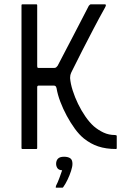

<svg xmlns="http://www.w3.org/2000/svg" viewBox="-20 -693 569 893"><path d="M84 0Q80 0 80 -4Q80 -171 80 -337Q80 -503 80 -669Q80 -673 84 -673Q87 -673 96 -673Q105 -673 116.5 -673Q128 -673 137 -673Q146 -673 149 -673Q153 -673 153 -669Q153 -631 153 -596Q153 -561 153 -527Q153 -493 153 -458Q153 -423 153 -385Q153 -382 154 -379.5Q155 -377 159 -377H232Q238 -377 241.5 -380Q245 -383 248 -387Q268 -425 285.5 -459Q303 -493 320.5 -526Q338 -559 355.5 -593.5Q373 -628 393 -666Q396 -669 398 -671Q400 -673 403 -673Q406 -673 415 -673Q424 -673 434.5 -673Q445 -673 454.5 -673Q464 -673 467 -673Q472 -673 472.5 -669.5Q473 -666 468 -657Q440 -607 414.5 -558Q389 -509 363.5 -459.5Q338 -410 312 -357Q308 -348 307 -342Q306 -336 306 -330Q308 -304 318 -272.5Q328 -241 343 -210Q358 -179 377 -151.5Q396 -124 416 -106Q437 -88 461.5 -76.5Q486 -65 515 -65Q517 -65 520 -64Q523 -63 523 -61V-5Q523 0 520 0Q473 0 437 -12Q401 -24 370 -49Q348 -67 328 -94.5Q308 -122 290.5 -154.5Q273 -187 260.5 -220Q248 -253 243 -283Q241 -291 237.5 -293Q234 -295 232 -295Q213 -295 195 -295Q177 -295 159 -295Q159 -295 156 -294Q153 -293 153 -288Q153 -249 153 -214.5Q153 -180 153 -146Q153 -112 153 -77.5Q153 -43 153 -4Q153 0 149 0Q146 0 137 0Q128 0 116.5 0Q105 0 96 0Q87 0 84 0ZM317 69Q317 82 310.5 102Q304 122 294.5 142Q285 162 275 176Q273 180 270 180Q265 180 256 180Q247 180 241 180Q239 179 239 178Q239 177 241 170Q248 157 256 135.5Q264 114 269 99Q253 98 247 89Q241 80 241 69Q241 54 249.5 45Q258 36 278 36Q296 36 306.5 43Q317 50 317 69Z"/></svg>

Font: Glory Thin
Style: Regular
Weight: 400
Version: Version 1.011